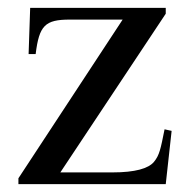

<svg xmlns="http://www.w3.org/2000/svg" viewBox="-20 -470 484 490"><path d="M418 -136 400 -140C390 -90 387 -74 373 -57C359 -40 325 -30 267 -30H134L403 -435V-450H57L53 -332H71C80 -405 95 -420 158 -420H293L27 -15V0H403Z"/></svg>

Font: STIXGeneral
Style: Regular
Weight: 400
Designer: MicroPress Inc., with final additions and corrections provided by Coen Hoffman, Elsevier (retired)
Version: Version 1.1.0